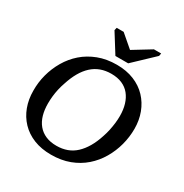

<svg xmlns="http://www.w3.org/2000/svg" viewBox="-213 -1107 1235 1290"><g transform="rotate(30 404.5 -462.5)"><path d="M407 -774H506L661 -921L665 -942H609L434 -835L501 -833L374 -942H320L315 -921ZM363 17Q288 17 229 -6.5Q170 -30 129 -73Q88 -116 67 -173Q46 -230 46 -296Q45 -360 61.5 -422Q78 -484 110.5 -539.5Q143 -595 191 -637Q239 -679 303 -703.5Q367 -728 446 -728Q521 -728 580 -704Q639 -680 679.5 -637Q720 -594 741.5 -537Q763 -480 763 -414Q763 -350 746.5 -288Q730 -226 697.5 -170.5Q665 -115 617 -73Q569 -31 505.5 -7Q442 17 363 17ZM444 -657Q400 -657 363 -643.5Q326 -630 296 -602.5Q266 -575 243 -535Q220 -495 203 -442Q193 -414 186.5 -385Q180 -356 177 -327.5Q174 -299 174 -271Q174 -222 185.5 -182Q197 -142 221 -113Q245 -84 281 -68.5Q317 -53 365 -53Q409 -53 446 -66.5Q483 -80 512.5 -107.5Q542 -135 565.5 -175Q589 -215 606 -268Q616 -297 622 -325.5Q628 -354 631.5 -382.5Q635 -411 635 -439Q635 -488 623 -528Q611 -568 587.5 -597Q564 -626 528 -641.5Q492 -657 444 -657Z"/></g></svg>

Font: Roboto Serif Medium
Style: Italic
Weight: 500
Italic angle: -10°
Designer: Greg Gazdowicz
Foundry: Commercial Type
Version: Version 1.008